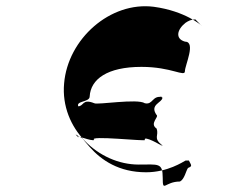

<svg xmlns="http://www.w3.org/2000/svg" viewBox="-20 -717 750 623"><path d="M454 -158C366 -158 309 -197 271 -240C242 -272 255 -264 235 -275C211 -291 242 -266 233 -272C221 -282 278 -257 286 -263C262 -279 459 -257 450 -263C444 -279 505 -246 506 -242C482 -258 516 -239 507 -245C475 -270 497 -276 488 -300C464 -316 497 -338 488 -344C464 -378 507 -384 507 -400C483 -416 515 -396 506 -402C473 -408 477 -376 450 -382C426 -398 295 -376 286 -382C246 -398 253 -372 233 -372C209 -388 244 -364 235 -370C223 -391 271 -384 271 -404C274 -460 328 -500 439 -500C537 -500 580 -466 580 -486C580 -505 617 -582 580 -582C548 -591 554 -621 582 -643C591 -649 600 -654 614 -654C621 -647 636 -631 634 -634C634 -634 582 -681 479 -695C338 -713 200 -591 188 -446C175 -300 300 -183 430 -183C494 -183 508 -190 508 -140C508 -90 514 -128 564 -128C579 -136 583 -162 590 -172C605 -178 601 -180 593 -196H582C574 -192 524 -158 454 -158Z"/></svg>

Font: Hussar Przerywany
Style: Regular
Weight: 400
Foundry: Cannot Into Space Fonts
Version: Version 0.982